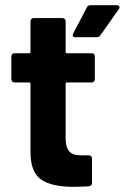

<svg xmlns="http://www.w3.org/2000/svg" viewBox="-20 -720 482 743"><path d="M335 -401H239Q234 -401 234 -396V-184Q234 -151 247.5 -135Q261 -119 291 -119H324Q329 -119 332.5 -115.5Q336 -112 336 -107V-12Q336 -1 324 1Q282 3 264 3Q181 3 140 -24.5Q99 -52 98 -128V-396Q98 -401 93 -401H36Q31 -401 27.5 -404.5Q24 -408 24 -413V-502Q24 -507 27.5 -510.5Q31 -514 36 -514H93Q98 -514 98 -519V-638Q98 -643 101.5 -646.5Q105 -650 110 -650H222Q227 -650 230.5 -646.5Q234 -643 234 -638V-519Q234 -514 239 -514H335Q340 -514 343.5 -510.5Q347 -507 347 -502V-413Q347 -408 343.5 -404.5Q340 -401 335 -401ZM263 -590 316 -691Q320 -700 331 -700H432Q439 -700 441.5 -695.5Q444 -691 440 -685L369 -584Q364 -576 355 -576H271Q264 -576 262 -580Q260 -584 263 -590Z"/></svg>

Font: UMi
Style: Bold
Weight: 700
Designer: Peter Middis
Foundry: We Are UMi
Version: Version 1.0